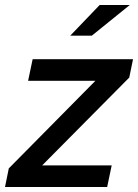

<svg xmlns="http://www.w3.org/2000/svg" viewBox="-45 -745 550 765"><path d="M-25 0 -10 -74 335 -423H67L85 -509H485L470 -436L123 -86H400L382 0ZM352 -725H472L321 -603H235Z"/></svg>

Font: Red Hat Display Medium
Style: Italic
Weight: 500
Italic angle: -12°
Designer: Pentagram / MCKL
Foundry: Pentagram / MCKL
Version: Version 1.003; Red Hat Display Medium Italic